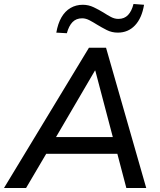

<svg xmlns="http://www.w3.org/2000/svg" viewBox="-48 -945 804 965"><path d="M-28 0 399 -705H485L687 0H587L536 -194L571 -172H151L196 -192L83 0ZM429 -590 223 -238 200 -256H549L524 -237L431 -590ZM288 -778 235 -781Q243 -827 261 -858Q279 -889 306.5 -905Q334 -921 368 -921Q397 -921 423 -908.5Q449 -896 472 -882Q492 -869 510 -859.5Q528 -850 547 -850Q577 -850 595.5 -869.5Q614 -889 623 -925L676 -921Q665 -854 630.5 -817.5Q596 -781 544 -781Q514 -781 488.5 -794Q463 -807 440 -821Q421 -833 402 -843Q383 -853 365 -853Q335 -853 316.5 -834Q298 -815 288 -778Z"/></svg>

Font: Nunito Sans 12pt ExtraLight 12pt SemiBold
Style: Italic
Weight: 600
Italic angle: -9°
Version: Version 3.101;gftools[0.9.27]